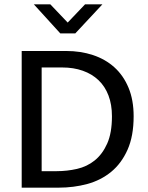

<svg xmlns="http://www.w3.org/2000/svg" viewBox="-20 -865 682 885"><path d="M285 -630Q352 -630 409 -611Q466 -592 507.5 -554.5Q549 -517 572.5 -460.5Q596 -404 596 -329Q596 -238 568 -175Q540 -112 492.5 -73Q445 -34 382.5 -17Q320 0 250 0H80V-630ZM172 -76H241Q289 -76 335 -86.5Q381 -97 416.5 -125.5Q452 -154 474 -203Q496 -252 496 -329Q496 -383 480 -425Q464 -467 434 -495.5Q404 -524 361.5 -539Q319 -554 267 -554H172ZM136 -845H212L292 -761L372 -845H452L327 -711H258Z"/></svg>

Font: Mukta Vaani
Style: Regular
Weight: 400
Designer: Noopur Datye, Girish Dalvi, Yashodeep Gholap, Pallavi Karambelkar
Foundry: Ek Type
Version: Version 2.538;PS 1.000;hotconv 16.6.51;makeotf.lib2.5.65220;